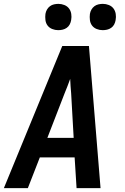

<svg xmlns="http://www.w3.org/2000/svg" viewBox="-26 -973 646 993"><path d="M-6 0 296 -735H434L494 0H370L360 -159H180L118 0ZM355 -260 342 -490Q340 -509 339 -527.5Q338 -546 337 -565Q330 -546 323 -527.5Q316 -509 308 -490L219 -260ZM505 -817Q489 -817 474 -823Q459 -829 450 -841Q441 -853 439 -869Q437 -885 439 -901Q441 -913 447 -923.5Q453 -934 462.5 -941Q472 -948 483.5 -950.5Q495 -953 506 -953Q522 -953 537 -947Q552 -941 561 -929Q570 -917 572.5 -901Q575 -885 572 -869Q570 -857 564.5 -846.5Q559 -836 549 -829Q539 -822 527.5 -819.5Q516 -817 505 -817ZM275 -817Q259 -817 244 -823Q229 -829 220 -841Q211 -853 209 -869Q207 -885 209 -901Q211 -913 217 -923.5Q223 -934 232.5 -941Q242 -948 253.5 -950.5Q265 -953 276 -953Q292 -953 307 -947Q322 -941 331 -929Q340 -917 342.5 -901Q345 -885 342 -869Q340 -857 334.5 -846.5Q329 -836 319 -829Q309 -822 297.5 -819.5Q286 -817 275 -817Z"/></svg>

Font: Iosevka Aile
Style: Bold Italic
Weight: 700
Italic angle: -9°
Designer: Belleve Invis
Foundry: Belleve Invis
Version: Version 28.0.1; ttfautohint (v1.8.4)